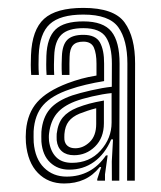

<svg xmlns="http://www.w3.org/2000/svg" viewBox="-20 -826 397 474"><path d="M293.8 -380 294.5 -669Q294.5 -727.5 272 -758.8Q249.5 -790 185.8 -790Q128.5 -790 103 -766.6Q77.5 -743.2 75.5 -689Q75.2 -677 75.1 -666.5Q75 -656 76 -641H57Q56 -655.8 56 -665.9Q56 -676 56.5 -689.8Q59 -752.5 88.8 -779.5Q118.5 -806.5 185.8 -806.5Q261.5 -806.5 287.6 -770.5Q313.8 -734.5 313.5 -668.8L312.8 -380ZM157.8 -424Q200.8 -424 228.1 -454.2Q255.5 -484.5 255.5 -523.5V-596.2Q233.8 -594 207.4 -587.9Q181 -581.8 164.8 -575.5Q134.8 -563.8 119.9 -545.4Q105 -527 101.2 -497.2Q100.5 -492.2 100.6 -486.9Q100.8 -481.5 101 -478Q104.5 -452.5 118.5 -438.2Q132.5 -424 157.8 -424ZM162.8 -442.8Q144 -442.8 132.9 -452.4Q121.8 -462 120 -479.5Q119.8 -484 119.8 -488.1Q119.8 -492.2 120 -495.8Q123 -521.5 135.1 -536.1Q147.2 -550.8 170.5 -560.2Q186 -566.2 200.4 -570.1Q214.8 -574 236.5 -577.8V-521.8Q236.5 -485.8 214.6 -464.2Q192.8 -442.8 162.8 -442.8ZM165.8 -460Q185.5 -460 201.5 -475.4Q217.5 -490.8 217.5 -520V-558.8Q206.2 -556 196.2 -552.6Q186.2 -549.2 176.5 -545.5Q158.5 -538 149.5 -526.2Q140.5 -514.5 139 -495Q138.8 -491.2 138.8 -487.5Q138.8 -483.8 139 -481.2Q140.2 -471.2 147.1 -465.6Q154 -460 165.8 -460ZM138.2 -373Q99 -373 73.6 -399Q48.2 -425 44 -473.2Q43.5 -480.5 43.5 -488.1Q43.5 -495.8 44.2 -504.2Q48 -546.8 71.9 -573.9Q95.8 -601 146.8 -620.5Q164.8 -627.2 180.9 -631.6Q197 -636 218.2 -639.5V-669Q218.2 -693.8 211.8 -708.5Q205.2 -723.2 185.8 -723.2Q168 -723.2 160.1 -714.2Q152.2 -705.2 151.8 -685.8Q151.5 -680.8 151.4 -669.1Q151.2 -657.5 151.5 -641H132.8Q132 -656.2 132.2 -667.6Q132.5 -679 132.8 -686.8Q133.8 -715 146 -727.5Q158.2 -740 185.8 -740Q216.2 -740 226.8 -721.1Q237.2 -702.2 237 -669V-625.8Q214.5 -622.2 192.5 -617Q170.5 -611.8 152.5 -605.5Q107.8 -590.5 86.6 -566.5Q65.5 -542.5 63 -502.2Q62.8 -494.5 62.9 -487.5Q63 -480.5 63.2 -474.5Q66.5 -433.8 88.8 -411.9Q111 -390 144.5 -390Q175 -390 199.5 -403.2Q224 -416.5 241.5 -442.2L245.8 -442.5L239.2 -395.5V-380H220.2L220 -383.5L229.8 -413.5H226.2Q209.2 -392.5 187.5 -382.8Q165.8 -373 138.2 -373ZM256.2 -380 256 -427.5 259 -481.8H254.5Q239.2 -445.8 212.2 -426.4Q185.2 -407 150.5 -407.2Q122.5 -407.2 103.8 -424.9Q85 -442.5 82.2 -476.2Q82 -482.5 82 -489.2Q82 -496 82.2 -500.8Q85.2 -535.8 103 -556.6Q120.8 -577.5 158.5 -590.5Q175.8 -596.2 204.8 -602.9Q233.8 -609.5 256 -611.8L256.2 -669Q256.2 -711.5 241.6 -734Q227 -756.5 185.8 -756.5Q148.5 -756.5 131.8 -740.5Q115 -724.5 113.8 -687.8Q113.5 -677.8 113.2 -666.8Q113 -655.8 113.8 -641H95Q94 -655.2 94.1 -666.8Q94.2 -678.2 94.5 -688.2Q96.2 -733 117 -753.1Q137.8 -773.2 185.8 -773.2Q235 -773.2 255.1 -748.2Q275.2 -723.2 275.2 -669L274.5 -380Z"/></svg>

Font: Big Shoulders Inline Text Thin ExtraBold
Style: Regular
Weight: 800
Version: Version 2.002